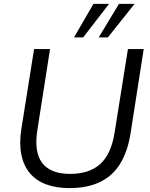

<svg xmlns="http://www.w3.org/2000/svg" viewBox="-20 -957 768 986"><path d="M336 9Q269 9 217.5 -10Q166 -29 133.5 -67.5Q101 -106 89.5 -163.5Q78 -221 90 -297L155 -705H237L172 -290Q154 -177 196.5 -120.5Q239 -64 340 -64Q438 -64 494 -114Q550 -164 568 -273L637 -705H718L650 -269Q635 -178 597 -116Q559 -54 494 -22.5Q429 9 336 9ZM360 -765 460 -937H540L407 -765ZM487 -765 591 -937H671L534 -765Z"/></svg>

Font: Nunito Sans 12pt
Style: Italic
Weight: 400
Italic angle: -9°
Designer: Vernon Adams
Foundry: Vernon Adams
Version: Version 3.101;gftools[0.9.27]